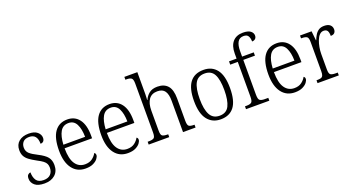

<svg xmlns="http://www.w3.org/2000/svg" viewBox="-50 -1395 3733 2028"><g transform="rotate(-20 1817.0 -380.5)"><path d="M192 10Q118 10 82.5 -20.5Q47 -51 47 -95Q47 -126 60.5 -138.5Q74 -151 89 -151Q89 -96 112.5 -61.5Q136 -27 194 -27Q246 -27 272.5 -55Q299 -83 299 -129Q299 -153 290.5 -171.5Q282 -190 260 -207Q238 -224 197 -245Q147 -272 116.5 -295Q86 -318 72 -345.5Q58 -373 58 -412Q58 -474 99.5 -508.5Q141 -543 210 -543Q274 -543 306.5 -515Q339 -487 339 -450Q339 -426 327 -412.5Q315 -399 293 -399Q293 -508 203 -508Q156 -508 134 -483Q112 -458 112 -421Q112 -379 140 -353.5Q168 -328 227 -299Q298 -263 326 -228Q354 -193 354 -138Q354 -68 309.5 -29Q265 10 192 10Z M653 10Q558 10 504.5 -61.5Q451 -133 451 -263Q451 -404 501 -474Q551 -544 644 -544Q729 -544 776.5 -480.5Q824 -417 824 -299V-267H515Q515 -148 554 -91Q593 -34 662 -34Q712 -34 744 -58Q776 -82 792 -113Q798 -110 802.5 -103.5Q807 -97 807 -86Q807 -68 790 -45.5Q773 -23 739 -6.5Q705 10 653 10ZM760 -307Q759 -395 731.5 -449.5Q704 -504 644 -504Q581 -504 551 -452Q521 -400 516 -307Z M1128 10Q1033 10 979.5 -61.5Q926 -133 926 -263Q926 -404 976 -474Q1026 -544 1119 -544Q1204 -544 1251.5 -480.5Q1299 -417 1299 -299V-267H990Q990 -148 1029 -91Q1068 -34 1137 -34Q1187 -34 1219 -58Q1251 -82 1267 -113Q1273 -110 1277.5 -103.5Q1282 -97 1282 -86Q1282 -68 1265 -45.5Q1248 -23 1214 -6.5Q1180 10 1128 10ZM1235 -307Q1234 -395 1206.5 -449.5Q1179 -504 1119 -504Q1056 -504 1026 -452Q996 -400 991 -307Z M1363 0V-32H1375Q1416 -32 1433 -43.5Q1450 -55 1450 -105V-656Q1450 -704 1432.5 -716Q1415 -728 1380 -728H1366V-760H1512V-514Q1512 -495 1510.5 -474.5Q1509 -454 1509 -448H1512Q1529 -488 1563.5 -516Q1598 -544 1657 -544Q1732 -544 1772 -499Q1812 -454 1812 -356V-105Q1812 -56 1827.5 -44Q1843 -32 1883 -32H1890V0H1749V-353Q1749 -424 1724 -461Q1699 -498 1640 -498Q1577 -498 1544.5 -454Q1512 -410 1512 -326V-102Q1512 -54 1529 -43Q1546 -32 1586 -32H1594V0Z M2172 10Q2078 10 2024 -58.5Q1970 -127 1970 -268Q1970 -408 2021.5 -476Q2073 -544 2175 -544Q2270 -544 2322.5 -476.5Q2375 -409 2375 -268Q2375 -126 2323.5 -58Q2272 10 2172 10ZM2173 -30Q2250 -30 2280.5 -92Q2311 -154 2311 -268Q2311 -387 2279.5 -445.5Q2248 -504 2174 -504Q2098 -504 2066 -445Q2034 -386 2034 -268Q2034 -152 2066.5 -91Q2099 -30 2173 -30Z M2457 0V-32H2476Q2512 -32 2529 -44Q2546 -56 2546 -107V-499H2461V-536H2546V-593Q2546 -679 2586.5 -725Q2627 -771 2701 -771Q2759 -771 2786 -750Q2813 -729 2813 -699Q2813 -676 2799 -663Q2785 -650 2762 -650Q2762 -685 2748.5 -710Q2735 -735 2696 -735Q2649 -735 2628.5 -698.5Q2608 -662 2608 -597V-536H2739V-499H2608V-107Q2608 -56 2625 -44Q2642 -32 2678 -32H2719V0Z M3006 10Q2911 10 2857.5 -61.5Q2804 -133 2804 -263Q2804 -404 2854 -474Q2904 -544 2997 -544Q3082 -544 3129.5 -480.5Q3177 -417 3177 -299V-267H2868Q2868 -148 2907 -91Q2946 -34 3015 -34Q3065 -34 3097 -58Q3129 -82 3145 -113Q3151 -110 3155.5 -103.5Q3160 -97 3160 -86Q3160 -68 3143 -45.5Q3126 -23 3092 -6.5Q3058 10 3006 10ZM3113 -307Q3112 -395 3084.5 -449.5Q3057 -504 2997 -504Q2934 -504 2904 -452Q2874 -400 2869 -307Z M3261 0V-32H3269Q3294 -32 3310 -36.5Q3326 -41 3333.5 -56.5Q3341 -72 3341 -106V-433Q3341 -481 3323.5 -492.5Q3306 -504 3266 -504H3259V-536H3389L3400 -431H3403Q3414 -460 3429.5 -486Q3445 -512 3469.5 -528.5Q3494 -545 3532 -545Q3576 -545 3598 -525.5Q3620 -506 3620 -475Q3620 -451 3606.5 -436Q3593 -421 3563 -421Q3563 -461 3551 -479.5Q3539 -498 3509 -498Q3483 -498 3463 -477.5Q3443 -457 3430 -423.5Q3417 -390 3410 -351Q3403 -312 3403 -275V-103Q3403 -54 3420 -43Q3437 -32 3475 -32H3500V0Z"/></g></svg>

Font: Noto Serif Tamil SemiCondensed Light
Style: Regular
Weight: 300
Width: 4
Designer: Indian Type Foundry, Tom Grace, and the Monotype Design Team
Foundry: Monotype Imaging Inc.
Version: Version 2.004; ttfautohint (v1.8.4.7-5d5b)